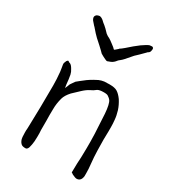

<svg xmlns="http://www.w3.org/2000/svg" viewBox="-180 -822 828 926"><g transform="rotate(30 234.0 -359.0)"><path d="M359.4 -5.9Q359.4 -40 360.4 -57.6L362.3 -91.8Q363.3 -108.4 363.3 -143.6V-178.7Q363.3 -202.1 362.3 -222.7Q361.3 -244.1 359.4 -275.4Q358.4 -305.7 356.4 -331.1Q354.5 -356.4 350.6 -374Q346.7 -391.6 340.8 -399.4Q336.9 -405.3 325.2 -413.1Q319.3 -418 300.8 -418Q275.4 -418 265.6 -411.1Q252.9 -400.4 237.3 -393.6Q219.7 -384.8 201.2 -367.2Q183.6 -350.6 165 -333Q143.6 -309.6 137.7 -288.1Q128.9 -255.9 128.9 -225.6Q127.9 -191.4 128.9 -162.1Q128.9 -132.8 128.9 -108.4Q128.9 -104.5 129.9 -91.8Q129.9 -80.1 129.9 -73.2Q129.9 -59.6 128.9 -45.9Q127 -25.4 122.1 -8.8Q117.2 4.9 107.4 4.9Q90.8 4.9 84 -1Q77.1 -6.8 73.2 -15.6Q69.3 -23.4 68.4 -35.2Q67.4 -46.9 67.4 -58.6Q67.4 -65.4 67.4 -71.3Q68.4 -78.1 68.4 -84Q70.3 -143.6 71.3 -203.6Q72.3 -263.7 72.3 -324.2Q72.3 -341.8 71.3 -359.4Q69.3 -392.6 68.4 -397.5Q67.4 -406.2 65.4 -418Q62.5 -431.6 62.5 -435.5Q62.5 -441.4 62.5 -443.4Q63.5 -445.3 66.4 -453.1Q67.4 -458 71.3 -460.9Q73.2 -463.9 77.1 -463.9Q80.1 -460.9 83 -459H85.9L87.9 -458Q97.7 -454.1 107.4 -436.5Q115.2 -424.8 118.2 -411.1Q120.1 -399.4 122.1 -386.7Q123 -372.1 125 -359.4L127.9 -341.8L134.8 -358.4Q137.7 -369.1 144.5 -377Q151.4 -386.7 156.2 -393.6Q161.1 -398.4 172.9 -407.2Q184.6 -417 198.2 -426.8Q211.9 -436.5 226.6 -444.8Q241.2 -453.1 248 -456.1Q261.7 -461.9 276.4 -463.9Q291 -464.8 305.7 -464.8Q335 -464.8 348.6 -456.1Q363.3 -447.3 378.9 -425.8Q394.5 -401.4 402.3 -377Q410.2 -351.6 412.1 -327.1Q414.1 -308.6 414.1 -289.1Q414.1 -282.2 414.1 -266.6Q413.1 -249 413.1 -219.7Q413.1 -196.3 414.1 -159.7Q415 -123 418.9 -86.9Q421.9 -62.5 421.9 -37.1Q421.9 -29.3 421.9 -20.5Q420.9 -12.7 418 -5.9Q415 1 409.2 4.9Q401.4 9.8 391.6 8.8Q387.7 8.8 373 2Q369.1 1 366.2 -2Q359.4 -5.9 359.4 -5.9ZM338.9 -643.6Q319.3 -622.1 306.6 -606.4Q298.8 -597.7 291 -591.8Q284.2 -586.9 280.3 -582Q276.4 -576.2 269.5 -570.3Q262.7 -564.5 254.9 -561.5Q248 -559.6 244.1 -557.6Q239.3 -554.7 235.4 -555.7Q232.4 -556.6 225.6 -559.6Q219.7 -562.5 211.9 -566.4Q204.1 -570.3 198.2 -574.2Q192.4 -579.1 187.5 -585Q182.6 -589.8 168.9 -602.5Q154.3 -615.2 140.6 -627.9Q126 -641.6 104.5 -667L103.5 -668.9H102.5L99.6 -671.9Q91.8 -681.6 85.9 -687.5Q78.1 -695.3 76.2 -707Q76.2 -712.9 80.1 -717.8Q84 -722.7 87.9 -723.6Q90.8 -724.6 93.8 -725.6Q97.7 -725.6 99.6 -726.6Q109.4 -725.6 120.1 -716.8Q129.9 -707 140.6 -699.2Q154.3 -687.5 162.1 -678.7Q170.9 -668 181.6 -662.1Q194.3 -656.2 202.1 -650.4L217.8 -638.7Q225.6 -632.8 230.5 -628.9Q235.4 -625 238.3 -621.1Q239.3 -621.1 242.2 -621.1Q246.1 -624 258.8 -635.7V-636.7Q268.6 -642.6 282.2 -654.3Q313.5 -682.6 339.8 -702.1Q366.2 -720.7 377.9 -724.6L387.7 -725.6Q392.6 -726.6 395.5 -724.6Q402.3 -720.7 399.4 -709Q398.4 -697.3 389.6 -692.4Q386.7 -691.4 382.8 -686.5Q378.9 -682.6 374 -677.7Q369.1 -672.9 364.3 -668Q359.4 -663.1 357.4 -661.1Q354.5 -658.2 338.9 -643.6Z"/></g></svg>

Font: ToneOZ-Zhuyin-Tsuipita-TC
Style: Regular
Weight: 400
Designer: ÂÆ£ÂøóÂáåJeffrey Xuan(jeffreyx@gmail.com, ToneOZ.com) ÈòøÂù§(cjkFonts)
Foundry: ToneOZ
Version: Version 0.240710